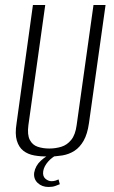

<svg xmlns="http://www.w3.org/2000/svg" viewBox="-20 -611 455 764"><path d="M172 12Q142 12 116.5 7.5Q91 3 73 -11Q55 -25 47 -51.5Q39 -78 46 -121L111 -591H160L93 -113Q88 -75 98.5 -54.5Q109 -34 130 -27Q151 -20 176 -20Q201 -20 224 -27Q247 -34 263.5 -54.5Q280 -75 285 -113L352 -591H400L334 -121Q328 -78 313 -51.5Q298 -25 276.5 -11Q255 3 228 7.5Q201 12 172 12ZM173 133Q147 133 130 117Q113 101 116 76Q121 48 143 28Q165 8 188 0H216Q188 13 171.5 32Q155 51 152 70Q149 90 160.5 100Q172 110 185 110Q194 110 201.5 107.5Q209 105 213 103L218 122Q211 125 200 129Q189 133 173 133Z"/></svg>

Font: Alumni Sans Light
Style: Italic
Weight: 300
Italic angle: -8°
Version: Version 1.016